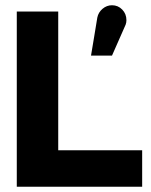

<svg xmlns="http://www.w3.org/2000/svg" viewBox="-20 -712 577 732"><path d="M44 0V-668H202V-139H522V0ZM407 -692Q430 -692 446 -675.5Q462 -659 462 -635Q462 -626 459 -618L407 -500H327Q327 -500 339 -572Q351 -644 351 -645Q355 -665 371 -678.5Q387 -692 407 -692Z"/></svg>

Font: Atkinson Hyperlegible Pro
Style: Bold
Weight: 700
Designer: Elliott Scott, Megan Eiswerth, Linus Boman, Theodore Petrosky, Jacob Perez
Foundry: Braille Institute
Version: Version 1.5.1